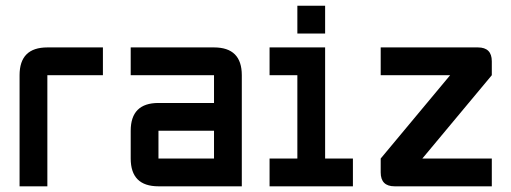

<svg xmlns="http://www.w3.org/2000/svg" viewBox="-20 -655 1798 675"><path d="M146.5 -488.3H341.8V-390.6H146.5V0H48.8V-390.6Q48.8 -488.3 146.5 -488.3Z M830.1 0H537.1Q439.5 0 439.5 -97.7V-195.3Q439.5 -293 537.1 -293H732.4V-390.6H439.5V-488.3H732.4Q830.1 -488.3 830.1 -390.6ZM537.1 -97.7H732.4V-195.3H537.1Z M1025.4 -537.1V-634.8H1123V-537.1ZM927.7 0V-97.7H1025.4V-390.6H927.7V-488.3H1123V-97.7H1220.7V0Z M1318.4 -488.3H1660.2Q1709 -488.3 1709 -439.5V-390.6L1464.8 -97.7H1709V0H1367.2Q1318.4 0 1318.4 -48.8V-97.7L1562.5 -390.6H1318.4Z"/></svg>

Font: BabelStone Runic Elder Futhark
Style: Regular
Weight: 400
Designer: Andrew West
Foundry: BabelStone
Version: Version 3.005 March 14, 2022